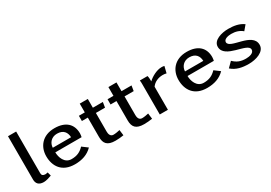

<svg xmlns="http://www.w3.org/2000/svg" viewBox="17 -1399 3056 2164"><g transform="rotate(-30 1544.5 -317.0)"><path d="M73 -80C73 -28 100 7 166 7C197 7 241 -7 269 -18L256 -66C256 -66 239 -62 230 -61H223C195 -61 179 -73 179 -100V-643H73Z M333 -231C333 -103 401 9 570 9C662 9 740 -16 799 -77L728 -130C684 -84 638 -61 566 -61C474 -61 444 -157 444 -219H786C788 -230 792 -248 792 -266C792 -385 716 -460 570 -460C412 -460 333 -354 333 -231ZM445 -278C447 -337 489 -392 565 -392C648 -392 681 -341 683 -278Z M880 -375H957V-123C957 -39 991 7 1098 7C1133 7 1171 4 1205 -2L1196 -75C1170 -69 1139 -63 1112 -63C1071 -63 1062 -103 1062 -130V-375H1181L1192 -443H1062V-557H957V-443H880Z M1253 -375H1330V-123C1330 -39 1364 7 1471 7C1506 7 1544 4 1578 -2L1569 -75C1543 -69 1512 -63 1485 -63C1444 -63 1435 -103 1435 -130V-375H1554L1565 -443H1435V-557H1330V-443H1253Z M1674 -444C1677 -427 1677 -411 1677 -394V0H1783V-300C1814 -344 1867 -369 1927 -369C1943 -369 1959 -367 1975 -363L1996 -448C1985 -451 1971 -452 1959 -452C1896 -452 1821 -410 1781 -371C1780 -397 1781 -419 1774 -444Z M2054 -231C2054 -103 2122 9 2291 9C2383 9 2461 -16 2520 -77L2449 -130C2405 -84 2359 -61 2287 -61C2195 -61 2165 -157 2165 -219H2507C2509 -230 2513 -248 2513 -266C2513 -385 2437 -460 2291 -460C2133 -460 2054 -354 2054 -231ZM2166 -278C2168 -337 2210 -392 2286 -392C2369 -392 2402 -341 2404 -278Z M2611 -60C2672 -6 2748 9 2834 9C2925 9 3045 -27 3045 -118C3045 -284 2729 -241 2729 -333C2729 -373 2790 -384 2827 -384C2884 -384 2930 -370 2971 -336L3023 -398C2967 -439 2899 -450 2826 -450C2741 -450 2624 -419 2624 -333C2624 -175 2940 -208 2940 -117C2940 -71 2879 -59 2835 -59C2765 -59 2719 -79 2674 -123Z"/></g></svg>

Font: KpMath
Style: SansBold
Weight: 700
Version: Version 0.66